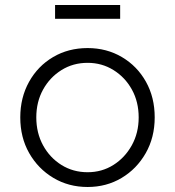

<svg xmlns="http://www.w3.org/2000/svg" viewBox="-20 -735 699 767"><path d="M330 12Q254 12 193 -24.5Q132 -61 96.5 -123.5Q61 -186 61 -266Q61 -345 96 -408Q131 -471 192 -507Q253 -543 330 -543Q406 -543 467 -507Q528 -471 563 -408.5Q598 -346 598 -266Q598 -186 562 -123Q526 -60 465.5 -24Q405 12 330 12ZM330 -47Q387 -47 433 -76Q479 -105 506.5 -154.5Q534 -204 534 -266Q534 -328 507 -377Q480 -426 433.5 -455Q387 -484 330 -484Q272 -484 225.5 -455Q179 -426 152 -377Q125 -328 125 -266Q125 -204 152 -154.5Q179 -105 225.5 -76Q272 -47 330 -47ZM200 -660V-715H460V-660Z"/></svg>

Font: Plus Jakarta Sans Light
Style: Regular
Weight: 300
Designer: Gumpita Rahayu
Foundry: Tokotype
Version: Version 2.006; ttfautohint (v1.8.4.7-5d5b)